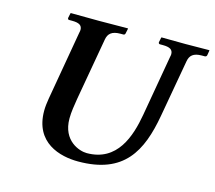

<svg xmlns="http://www.w3.org/2000/svg" viewBox="-96 -764 999 893"><g transform="rotate(15 403.5 -317.0)"><path d="M638 -569 587 -276C568 -168 526 -36 379 -36C344 -36 260 -63 260 -171C260 -203 266 -236 271 -268L324 -569C329 -597 346 -613 387 -613H401C406 -613 409 -616 410 -621L415 -645L413 -646C413 -646 312 -645 276 -645C237 -645 140 -646 140 -646L138 -645L133 -621C133 -615 136 -613 140 -613H154C188 -613 203 -604 203 -582C203 -578 202 -573 201 -569L143 -235C139.2 -213 137 -193 137 -175C137 -21 263 12 350 12C571 12 636.4 -115.1 668 -293L717 -569C722 -597 738 -613 779 -613H793C798 -613 802 -616 803 -621L807 -645L805 -646C805 -646 727 -645 691 -645C652 -645 577 -646 577 -646L575 -645L570 -621C570 -616 573 -613 577 -613H591C625 -613 640 -604 640 -582C640 -578 639 -573 638 -569Z"/></g></svg>

Font: Linux Libertine O
Style: Bold Italic
Weight: 700
Italic angle: -11.5°
Designer: Philipp H. Poll
Foundry: Philipp H. Poll
Version: Version 4.1.0